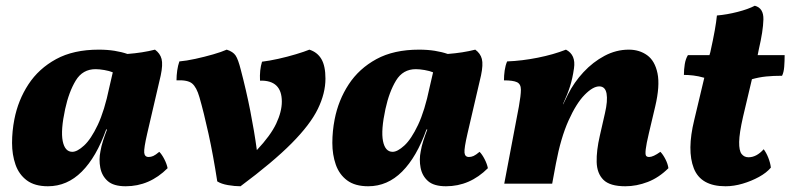

<svg xmlns="http://www.w3.org/2000/svg" viewBox="-20 -640 2754 669"><path d="M520 -467Q538 -454 543 -434.5Q548 -415 540 -377L493 -175Q481 -123 482.5 -108Q484 -93 498 -93Q506 -93 514 -96.5Q522 -100 535 -111Q544 -102 552.5 -85.5Q561 -69 564 -54Q501 9 418 9Q376 9 355.5 -9Q335 -27 329.5 -55.5Q324 -84 330 -113Q333 -131 339 -149.5Q345 -168 353 -189H350Q316 -93 265 -42Q214 9 147 9Q101 9 73.5 -11.5Q46 -32 34 -66.5Q22 -101 22 -142Q22 -183 30 -224Q43 -291 79 -346Q115 -401 175.5 -434Q236 -467 324 -467Q354 -467 379 -463Q404 -459 424 -452Q477 -456 520 -467ZM207 -260Q191 -186 198.5 -148.5Q206 -111 232 -111Q249 -111 273 -133Q297 -155 320.5 -204.5Q344 -254 361 -336L373 -388Q361 -393 343.5 -396Q326 -399 313 -399Q268 -399 244 -359.5Q220 -320 207 -260Z M1058 -467Q1086 -458 1100 -434Q1114 -410 1114 -366Q1114 -315 1087.5 -260.5Q1061 -206 996 -140.5Q931 -75 818 9Q798 9 774.5 5Q751 1 737 -8Q723 -99 706.5 -174Q690 -249 675 -301Q665 -336 649.5 -349Q634 -362 595 -360Q595 -377 597.5 -394.5Q600 -412 605 -426Q629 -428 661 -435Q693 -442 722.5 -450.5Q752 -459 770 -467Q792 -460 801 -446.5Q810 -433 819 -397Q838 -325 852 -254Q866 -183 875 -117Q923 -168 942.5 -209.5Q962 -251 962 -286Q962 -361 886 -359Q884 -396 893 -425Q918 -428 949.5 -435Q981 -442 1011 -451Q1041 -460 1058 -467Z M1636 -467Q1654 -454 1659 -434.5Q1664 -415 1656 -377L1609 -175Q1597 -123 1598.5 -108Q1600 -93 1614 -93Q1622 -93 1630 -96.5Q1638 -100 1651 -111Q1660 -102 1668.5 -85.5Q1677 -69 1680 -54Q1617 9 1534 9Q1492 9 1471.5 -9Q1451 -27 1445.5 -55.5Q1440 -84 1446 -113Q1449 -131 1455 -149.5Q1461 -168 1469 -189H1466Q1432 -93 1381 -42Q1330 9 1263 9Q1217 9 1189.5 -11.5Q1162 -32 1150 -66.5Q1138 -101 1138 -142Q1138 -183 1146 -224Q1159 -291 1195 -346Q1231 -401 1291.5 -434Q1352 -467 1440 -467Q1470 -467 1495 -463Q1520 -459 1540 -452Q1593 -456 1636 -467ZM1323 -260Q1307 -186 1314.5 -148.5Q1322 -111 1348 -111Q1365 -111 1389 -133Q1413 -155 1436.5 -204.5Q1460 -254 1477 -336L1489 -388Q1477 -393 1459.5 -396Q1442 -399 1429 -399Q1384 -399 1360 -359.5Q1336 -320 1323 -260Z M1737 0 1788 -269Q1795 -308 1795 -327.5Q1795 -347 1781.5 -353.5Q1768 -360 1736 -360Q1736 -377 1738.5 -394.5Q1741 -412 1747 -426Q1799 -428 1854 -439Q1909 -450 1952 -467Q1987 -449 1980 -402Q1975 -367 1966.5 -340Q1958 -313 1942 -278V-276L1959 -311Q1980 -353 2013 -388.5Q2046 -424 2086.5 -445.5Q2127 -467 2171 -467Q2208 -467 2235 -447.5Q2262 -428 2271 -384.5Q2280 -341 2263 -269L2241 -176Q2232 -138 2230 -120Q2228 -102 2231 -97.5Q2234 -93 2242 -93Q2256 -93 2281 -111Q2290 -102 2298.5 -85.5Q2307 -69 2309 -54Q2276 -21 2237 -6Q2198 9 2159 9Q2105 9 2082.5 -13.5Q2060 -36 2059 -75.5Q2058 -115 2070 -167L2088 -246Q2098 -289 2093.5 -314Q2089 -339 2068 -339Q2046 -339 2017 -309.5Q1988 -280 1961 -220Q1934 -160 1917 -70L1904 0Z M2508 9Q2422 9 2397.5 -53.5Q2373 -116 2399 -222L2434 -369Q2413 -375 2395.5 -377Q2378 -379 2363 -379Q2363 -398 2366 -416.5Q2369 -435 2377 -448H2452L2455 -458Q2465 -503 2470.5 -534Q2476 -565 2478 -586Q2513 -589 2550 -598.5Q2587 -608 2610 -620Q2641 -612 2640 -572Q2639 -532 2624 -468L2620 -448H2714Q2714 -427 2712.5 -407.5Q2711 -388 2705 -376Q2674 -376 2649.5 -373.5Q2625 -371 2600 -364L2569 -233Q2556 -176 2555.5 -145.5Q2555 -115 2564 -103.5Q2573 -92 2588 -92Q2616 -92 2641 -120Q2650 -108 2657 -90.5Q2664 -73 2666 -56Q2651 -38 2624.5 -23.5Q2598 -9 2567.5 0Q2537 9 2508 9Z"/></svg>

Font: Vollkorn ExtraBold
Style: Italic
Weight: 800
Italic angle: -11°
Designer: Friedrich Althausen
Foundry: Friedrich Althausen
Version: Version 5.000; ttfautohint (v1.8.3)